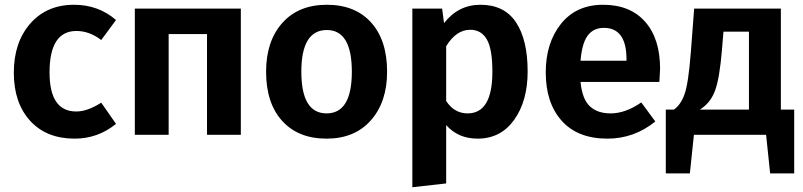

<svg xmlns="http://www.w3.org/2000/svg" viewBox="-20 -566 3371 806"><path d="M291 -546Q393 -546 467 -482L405 -398Q355 -436 301 -436Q188 -436 188 -262Q188 -98 300 -98Q347 -98 405 -135L467 -46Q391 16 293 16Q175 16 106.5 -59Q38 -134 38 -261Q38 -388 107 -467Q176 -546 291 -546Z M849 0V-423H688V0H546V-530H991V0Z M1605 -265Q1605 -138 1537 -61Q1469 16 1351 16Q1232 16 1164.5 -58.5Q1097 -133 1097 -265Q1097 -393 1165 -469.5Q1233 -546 1352 -546Q1471 -546 1538 -471.5Q1605 -397 1605 -265ZM1352 -440Q1245 -440 1245 -265Q1245 -90 1351 -90Q1457 -90 1457 -265Q1457 -440 1352 -440Z M1997 -546Q2097 -546 2146 -472.5Q2195 -399 2195 -266Q2195 -142 2138.5 -63Q2082 16 1985 16Q1903 16 1853 -41V204L1711 220V-530H1836L1844 -469Q1904 -546 1997 -546ZM1943 -90Q2047 -90 2047 -265Q2047 -361 2023.5 -401Q2000 -441 1954 -441Q1895 -441 1853 -372V-142Q1887 -90 1943 -90Z M2751 -277Q2751 -267 2748 -222H2417Q2424 -150 2456 -120Q2488 -90 2543 -90Q2606 -90 2672 -136L2731 -56Q2642 16 2530 16Q2405 16 2338 -59Q2271 -134 2271 -262Q2271 -386 2335 -466Q2399 -546 2512 -546Q2625 -546 2688 -475Q2751 -404 2751 -277ZM2610 -311V-317Q2610 -449 2515 -449Q2471 -449 2447 -416.5Q2423 -384 2417 -311Z M3258 -106H3314V162H3213L3196 0H2893L2876 162H2775V-106H2809Q2838 -126 2854 -171.5Q2870 -217 2880 -346L2894 -530H3258ZM3124 -106V-433H3017L3011 -360Q3001 -237 2981.5 -185Q2962 -133 2918 -106Z"/></svg>

Font: Fira Sans SemiBold
Style: Regular
Weight: 600
Designer: bBox Type GmbH & Carrois Corporate GbR & Edenspiekermann AG
Foundry: bBox Type GmbH & Carrois Corporate GbR & Edenspiekermann AG
Version: Version 4.301;PS 004.301;hotconv 1.0.88;makeotf.lib2.5.64775